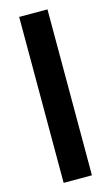

<svg xmlns="http://www.w3.org/2000/svg" viewBox="-116 -783 478 826"><g transform="rotate(-15 123.0 -369.5)"><path d="M60 -739H186V0H60Z"/></g></svg>

Font: Prompt Medium
Style: Regular
Weight: 500
Designer: Katatrad Team
Foundry: CadsonDemak
Version: Version 1.001